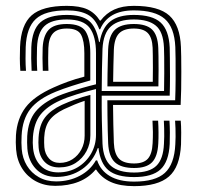

<svg xmlns="http://www.w3.org/2000/svg" viewBox="-20 -628 676 656"><path d="M168.5 7Q131.8 7 102.8 -8.5Q73.8 -24 55.9 -52Q38 -80 35 -117.2Q34 -129.8 33.9 -141.5Q33.8 -153.2 34.5 -166Q38.2 -222.5 67.4 -261Q96.5 -299.5 164 -329.5Q186.2 -339.5 211.6 -348.8Q237 -358 268.2 -366.2V-446.5Q268.2 -488.5 256.9 -509.5Q245.5 -530.5 208.2 -530.5Q176.2 -530.5 161.4 -514.4Q146.5 -498.2 145.2 -463.8Q144.8 -452.5 144.6 -430.6Q144.5 -408.8 145.5 -386H126.2Q125.2 -408.5 125.2 -429.6Q125.2 -450.8 125.8 -465.2Q127.8 -506 146.2 -526Q164.8 -546 208.2 -546Q257.2 -546 272.9 -520.1Q288.5 -494.2 288.5 -446.8V-353.2Q257 -344.5 225.9 -334.5Q194.8 -324.5 171 -314.8Q110.8 -290.2 83.6 -255.4Q56.5 -220.5 53.8 -164.5Q53.2 -151.8 53.2 -140.6Q53.2 -129.5 54.2 -118.5Q56.8 -87 71.9 -62.1Q87 -37.2 112.5 -22.8Q138 -8.2 171.5 -8.2Q216.5 -8.2 252.6 -27.4Q288.8 -46.5 307.5 -80H312Q323.5 -45.2 355.4 -26.4Q387.2 -7.5 438.2 -7.5Q510.5 -7.5 543.1 -37.1Q575.8 -66.8 579 -135Q579.8 -146 579.9 -160.2Q580 -174.5 579.6 -189.1Q579.2 -203.8 578.2 -215.8H597.5Q599 -198.8 599.1 -174.9Q599.2 -151 598.5 -134.2Q594.8 -57.5 557.1 -24.8Q519.5 8 438.2 8Q390.2 8 358.5 -6.2Q326.8 -20.5 308.5 -48.5H306.5Q283.5 -20.8 248.5 -6.9Q213.5 7 168.5 7ZM438.2 -23Q378.8 -23 350.8 -46.2Q322.8 -69.5 316.5 -122.2H314.2Q297.8 -75.8 260 -49.6Q222.2 -23.5 173 -23.5Q128.5 -23.5 102.8 -50.8Q77 -78 73.5 -120Q72.8 -130.8 72.6 -141.2Q72.5 -151.8 73 -163Q76.2 -215.5 101.4 -246.5Q126.5 -277.5 177.8 -299.8Q193 -306.2 215.2 -313.5Q237.5 -320.8 261.9 -327.8Q286.2 -334.8 308 -340V-446.5Q308 -503.8 286.5 -532.6Q265 -561.5 208.2 -561.5Q155.8 -561.5 132.1 -539.1Q108.5 -516.8 106.5 -465.8Q106 -450.8 105.9 -429.4Q105.8 -408 107.2 -386H88Q86.8 -407.2 86.6 -428.8Q86.5 -450.2 87 -466.5Q89.5 -526.5 118.1 -551.8Q146.8 -577 208.2 -577Q259.2 -577 284.1 -556.8Q309 -536.5 318.5 -484.2H320.5Q329 -533.5 357.2 -555.2Q385.5 -577 437.2 -577Q500.5 -577 528.8 -551.1Q557 -525.2 559.8 -466Q560 -455.8 560.4 -428.6Q560.8 -401.5 560.8 -367.2Q560.8 -333 559.8 -301.2H327.5Q327.2 -259.2 328 -215.5Q328.8 -171.8 330.2 -137.2Q332.8 -83.8 359.1 -61.1Q385.5 -38.5 438.2 -38.5Q490.2 -38.5 514.1 -61.4Q538 -84.2 540.2 -137Q541 -148.5 541.1 -161.9Q541.2 -175.2 540.9 -189.1Q540.5 -203 539.8 -215.8H559Q560.2 -198 560.4 -175.9Q560.5 -153.8 559.8 -136Q556.8 -75.5 528.5 -49.2Q500.2 -23 438.2 -23ZM178.8 -39Q216.8 -39 245.9 -56.8Q275 -74.5 291.5 -103.6Q308 -132.8 308 -167.5V-323.8Q276.5 -316.2 242 -305.6Q207.5 -295 184.8 -284.5Q141 -264.8 118.6 -236.6Q96.2 -208.5 92.5 -160.2Q91.8 -149.5 91.9 -140.2Q92 -131 93 -121.2Q97.2 -83 119.8 -61Q142.2 -39 178.8 -39ZM182 -56Q151 -56 132.9 -74.5Q114.8 -93 112 -123.5Q111.2 -132.2 111.2 -141.1Q111.2 -150 111.8 -158.8Q114.5 -201.8 133.9 -226.8Q153.2 -251.8 191.5 -269.8Q214.8 -280.2 238.2 -288.6Q261.8 -297 288.8 -303.8V-166Q288.8 -136.5 275.5 -111.5Q262.2 -86.5 238.4 -71.2Q214.5 -56 182 -56ZM184.2 -71.5Q208.5 -71.5 227.8 -84Q247 -96.5 258.1 -117.6Q269.2 -138.8 269.2 -164.5V-283.5Q252.8 -278.2 234.8 -270.8Q216.8 -263.2 198.5 -254.8Q163.8 -238 148.2 -216Q132.8 -194 131 -158Q130.5 -148.8 130.8 -140.6Q131 -132.5 131.5 -125Q133.5 -102 147.2 -86.8Q161 -71.5 184.2 -71.5ZM438.2 -54Q393.8 -54 372.8 -73.4Q351.8 -92.8 349.5 -138.5Q348.8 -158 348.1 -182.6Q347.5 -207.2 347.2 -233.8Q347 -260.2 346.8 -285.5H578.5Q579.8 -318.5 580 -357.1Q580.2 -395.8 579.9 -426.6Q579.5 -457.5 579 -467.5Q576 -534.5 542.9 -563.5Q509.8 -592.5 437.2 -592.5Q393 -592.5 364.5 -576.4Q336 -560.2 322.2 -528H319.2Q305.8 -564 279.4 -578.2Q253 -592.5 208.2 -592.5Q134.2 -592.5 102.4 -563.1Q70.5 -533.8 67.8 -467Q67.2 -448.8 67.2 -427.9Q67.2 -407 68.8 -386H49.5Q47.8 -410 47.8 -428.6Q47.8 -447.2 48.5 -467.8Q51.5 -543.2 88.1 -575.6Q124.8 -608 208.2 -608Q252.2 -608 278.4 -596.1Q304.5 -584.2 321.5 -557.5H323.5Q343 -583 370.5 -595.5Q398 -608 437.2 -608Q522 -608 558.6 -574.8Q595.2 -541.5 598.2 -467.8Q598.8 -458.2 599.1 -435.1Q599.5 -412 599.5 -382.2Q599.5 -352.5 599 -322.6Q598.5 -292.8 597.2 -269.5H366.2Q366.8 -233.8 367.2 -202.5Q367.8 -171.2 369 -140Q370.5 -103 386.2 -86.2Q402 -69.5 438.2 -69.5Q470.5 -69.5 485.1 -85.6Q499.8 -101.8 501.5 -138.8Q502.5 -158.2 502.4 -177.2Q502.2 -196.2 501 -215.8H520.2Q521.5 -196.2 521.6 -175.9Q521.8 -155.5 520.8 -137.8Q518.5 -93 499.5 -73.5Q480.5 -54 438.2 -54ZM327.5 -317H540.5Q541.2 -346.8 541.2 -377.9Q541.2 -409 541 -433Q540.8 -457 540.2 -466Q537.8 -519.8 512.2 -540.6Q486.8 -561.5 437.2 -561.5Q385.8 -561.5 359.4 -538.2Q333 -515 330.2 -461.2Q329 -432.2 328.4 -393.4Q327.8 -354.5 327.5 -317ZM521.2 -332.8H347Q347 -352.5 347.4 -375.9Q347.8 -399.2 348.4 -421.6Q349 -444 349.5 -459.8Q351.8 -506 372.4 -526Q393 -546 437.2 -546Q480.2 -546 499.6 -527.1Q519 -508.2 520.8 -464.5Q521.2 -455.8 521.5 -436Q521.8 -416.2 521.8 -389.5Q521.8 -362.8 521.2 -332.8ZM366.5 -348.5H502Q502.5 -374 502.4 -397.8Q502.2 -421.5 502.1 -439.5Q502 -457.5 501.5 -465Q500 -499.2 485.1 -514.9Q470.2 -530.5 437.2 -530.5Q403 -530.5 386.9 -514Q370.8 -497.5 369 -458.5Q368.2 -434.2 367.5 -405.4Q366.8 -376.5 366.5 -348.5Z"/></svg>

Font: Big Shoulders Inline Text Thin SemiBold
Style: Regular
Weight: 600
Version: Version 2.002